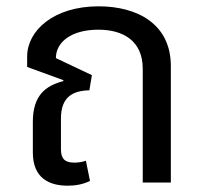

<svg xmlns="http://www.w3.org/2000/svg" viewBox="-20 -578 642 608"><path d="M194 10C216 10 240 7 265 -5L252 -69C241 -65 228 -63 215 -63C186 -63 173 -75 173 -105V-203C173 -273 213 -291 263 -292L271 -340L157 -394C157 -446 208 -484 291 -484C370 -484 432 -449 432 -360V0H521V-369C521 -502 415 -558 292 -558C150 -558 66 -481 66 -399V-366L181 -324L180 -321C123 -306 84 -275 84 -192V-95C84 -13 137 10 194 10Z"/></svg>

Font: Noto Sans Thai
Style: Regular
Weight: 400
Designer: Monotype Design Team
Foundry: Monotype Imaging Inc.
Version: Version 1.901